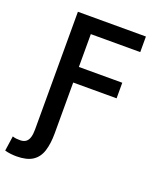

<svg xmlns="http://www.w3.org/2000/svg" viewBox="-181 -792 899 1077"><g transform="rotate(20 269.0 -253.0)"><path d="M47 187Q33 187 14 185Q-5 183 -22 178L-9 89Q4 93 13.5 94Q23 95 36 95Q58 95 71 85Q84 75 89.5 56Q95 37 95 10V-693H501V-600H206V-404H465V-311H206V-8Q206 54 192 98Q178 142 143.5 164.5Q109 187 47 187Z"/></g></svg>

Font: Ubuntu Sans Mono Medium
Style: Regular
Weight: 500
Monospace: yes
Designer: Dalton Maag Ltd
Foundry: Dalton Maag Ltd
Version: Version 1.006